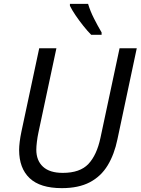

<svg xmlns="http://www.w3.org/2000/svg" viewBox="-20 -964 728 994"><path d="M300 10Q188 10 133.5 -41.5Q79 -93 79 -188Q79 -205 82 -230Q85 -255 91 -283L183 -714H272L179 -278Q174 -255 171 -230Q168 -205 168 -189Q168 -133 202.5 -101Q237 -69 305 -69Q394 -69 437.5 -115Q481 -161 500 -250L599 -714H688L588 -243Q572 -165 537.5 -108Q503 -51 445 -20.5Q387 10 300 10ZM452 -784Q433 -803 411.5 -830Q390 -857 371 -885Q352 -913 342 -934V-944H436Q447 -907 466.5 -868.5Q486 -830 506 -796V-784Z"/></svg>

Font: Manna Sans
Style: Italic
Weight: 400
Italic angle: -12°
Designer: Monotype Design Team
Foundry: Monotype Imaging Inc.
Version: Version 2.001.1; ttfautohint (v1.8.2)